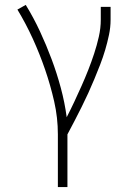

<svg xmlns="http://www.w3.org/2000/svg" viewBox="-20 -548 540 783"><path d="M216 215V0Q216 -68 201 -134Q186 -200 164 -264Q142 -328 114 -389.5Q86 -451 51 -509L85 -528Q117 -476 143 -420Q169 -364 190.5 -306.5Q212 -249 228 -189.5Q244 -130 252 -70Q268 -101 283 -133Q298 -165 312.5 -197.5Q327 -230 340 -263Q353 -296 364 -329.5Q375 -363 383 -398Q391 -433 391 -468V-520H431V-468Q431 -437 424.5 -406Q418 -375 409 -344.5Q400 -314 388.5 -284.5Q377 -255 365 -226Q353 -197 340 -168.5Q327 -140 313 -112Q299 -84 284.5 -56Q270 -28 255 0V215Z"/></svg>

Font: Iosevka SS18 Extralight
Style: Regular
Weight: 200
Monospace: yes
Designer: Belleve Invis
Foundry: Belleve Invis
Version: Version 25.1.1; ttfautohint (v1.8.4)